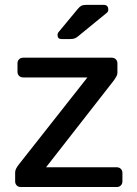

<svg xmlns="http://www.w3.org/2000/svg" viewBox="-20 -752 549 772"><path d="M63.8 0Q53.6 0 47.3 -6.4Q40.9 -12.7 40.9 -22.9V-58.3Q40.9 -67.1 45.4 -75.2Q49.9 -83.2 55.3 -90.1L331.4 -440.6H73.3Q63.1 -440.6 56.7 -447Q50.3 -453.4 50.3 -463.6V-497.1Q50.3 -507.3 56.7 -513.6Q63.1 -520 73.3 -520H429.1Q439.3 -520 445.7 -513.6Q452.1 -507.3 452.1 -497.1V-459.6Q452.1 -451.4 447.7 -444Q443.4 -436.6 438.1 -429L165.2 -79.4H449.3Q459.5 -79.4 465.9 -73Q472.2 -66.6 472.2 -56.4V-22.9Q472.2 -12.7 465.9 -6.4Q459.5 0 449.3 0ZM227.4 -595Q211.4 -595 211.4 -611Q211.4 -619 216.4 -624L291.2 -714.3Q299.8 -724.9 306.9 -728.7Q314 -732.5 328.2 -732.5H396.4Q415.4 -732.5 415.4 -713.3Q415.4 -706.3 410.4 -701.3L294.3 -606.3Q286.3 -599.3 279.3 -597.2Q272.4 -595 261.2 -595Z"/></svg>

Font: Rubik Light
Style: Regular
Weight: 300
Designer: Hubert and Fischer
Foundry: Hubert and Fischer
Version: Version 2.300;gftools[0.9.30]